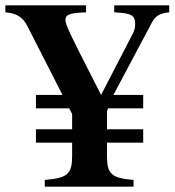

<svg xmlns="http://www.w3.org/2000/svg" viewBox="-84 -696 651 716"><path d="M547 -676H342V-650C406 -647 420 -639 420 -607C420 -595 418 -583 412 -572L293 -342L236 -454C184 -556 160 -604 160 -621C160 -642 177 -648 237 -650V-676H-64V-650C-23 -647 1 -633 19 -597L149 -342H50V-292H174L185 -271V-214H50V-164H185V-115C185 -47 168 -32 83 -25V0H414V-25C331 -32 315 -47 315 -115V-164H450V-214H315V-281L319 -292H450V-342H339L483 -613C496 -637 513 -647 547 -650Z"/></svg>

Font: XITS Math
Style: Bold
Weight: 700
Designer: MicroPress Inc., with final additions and corrections provided by Coen Hoffman, Elsevier (retired)
Version: Version 1.105